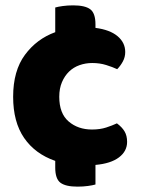

<svg xmlns="http://www.w3.org/2000/svg" viewBox="-20 -602 532 716"><path d="M324 -367Q299 -367 276.5 -359Q254 -351 237.5 -335Q221 -319 211 -295.5Q201 -272 201 -241Q201 -179 236 -149Q271 -119 323 -119Q353 -119 376 -126.5Q399 -134 416 -142Q435 -128 444.5 -112Q454 -96 454 -73Q454 -38 423.5 -15Q393 8 336 13V86Q326 89 308 91.5Q290 94 269 94Q225 94 205.5 79.5Q186 65 186 23V-2Q111 -28 70 -87.5Q29 -147 29 -241Q29 -338 73 -397.5Q117 -457 186 -482V-574Q196 -577 214 -579.5Q232 -582 253 -582Q297 -582 316.5 -567.5Q336 -553 336 -511V-498Q390 -491 418.5 -467Q447 -443 447 -408Q447 -389 438 -372.5Q429 -356 417 -344Q400 -352 376 -359.5Q352 -367 324 -367Z"/></svg>

Font: Baloo Tammudu 2 ExtraBold
Style: Regular
Weight: 800
Designer: Maithili Shingre, Omkar Shende and Ek Type
Foundry: Ek Type
Version: Version 1.640;hotconv 1.0.111;makeotfexe 2.5.65597; ttfautoh